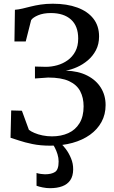

<svg xmlns="http://www.w3.org/2000/svg" viewBox="-20 -771 612 1030"><path d="M249.5 10.5Q197 10.5 154.5 1.8Q112 -7 82.2 -17.2Q52.5 -27.5 36.5 -32L40 -178.5L97.5 -177L135 -74.5Q145.5 -66 164.8 -57.8Q184 -49.5 208.5 -44.5Q233 -39.5 259 -39.5Q308 -39.5 346.2 -56.8Q384.5 -74 406.5 -110Q428.5 -146 428.5 -200.5Q428.5 -247 410.2 -281.8Q392 -316.5 350.5 -335.8Q309 -355 238.5 -355L167.5 -350V-414L226 -412.5Q256.5 -412.5 287 -421Q317.5 -429.5 343 -447.8Q368.5 -466 384 -494.8Q399.5 -523.5 399.5 -564Q399.5 -631.5 360.8 -666.2Q322 -701 253 -701Q212.5 -701 184.2 -689Q156 -677 147 -663L118 -548.5H57.5L60 -718.5Q79.5 -720 100.5 -725Q121.5 -730 145.2 -736Q169 -742 198.2 -746.5Q227.5 -751 263.5 -751Q339 -751 394.8 -730.5Q450.5 -710 481 -671Q511.5 -632 511.5 -575.5Q511.5 -534 494.8 -502Q478 -470 451 -447.2Q424 -424.5 393 -410.8Q362 -397 333 -392Q400.5 -390 448.2 -365.5Q496 -341 521.2 -300.2Q546.5 -259.5 546.5 -207.5Q546.5 -157 524.5 -116.8Q502.5 -76.5 462.8 -48Q423 -19.5 368.8 -4.5Q314.5 10.5 249.5 10.5ZM248 238.5Q229.5 238.5 209.2 234.5Q189 230.5 176 225.5V157Q186.5 160.5 200.2 162.2Q214 164 221 164Q256 164 275.2 151.5Q294.5 139 294.5 95.5Q294.5 76 288.5 56.5Q282.5 37 274.5 21.8Q266.5 6.5 261 0H289.5H307.5Q318.5 9 334 29.8Q349.5 50.5 361.2 78.8Q373 107 372.5 138.5Q372 174 356.8 196Q341.5 218 314 228.2Q286.5 238.5 248 238.5Z"/></svg>

Font: Merriweather 36pt
Style: Regular
Weight: 400
Designer: Eben Sorkin
Foundry: Eben Sorkin
Version: Version 2.100